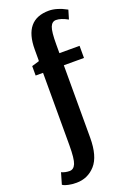

<svg xmlns="http://www.w3.org/2000/svg" viewBox="-225 -822 771 1146"><g transform="rotate(-20 161.0 -249.0)"><path d="M51 262Q22 262 0.5 257Q-21 252 -28 248L-36 243L-15 171Q9 182 36 182Q62 182 74.5 152.5Q87 123 87 36V-423H40V-483L87 -497V-500H88V-571Q88 -760 246 -760Q271 -760 299 -751.5Q327 -743 342 -734L358 -726L341 -669Q298 -693 267 -693Q242 -693 230.5 -665Q219 -637 219 -556V-500H347V-423H219V36Q219 155 171 208.5Q123 262 51 262Z"/></g></svg>

Font: Arsenal
Style: Bold
Weight: 700
Designer: Andrij Shevchenko
Foundry: Stairsfor
Version: Version 2.001;PS 002.001;hotconv 1.0.88;makeotf.lib2.5.64775